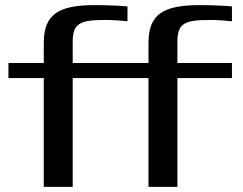

<svg xmlns="http://www.w3.org/2000/svg" viewBox="-20 -730 951 750"><path d="M801 -652C829 -652 857 -650 886 -647V-705C851 -708 809 -710 760 -710C618 -710 560 -675 560 -562V-484H264V-568C264 -641 296 -652 393 -652C420 -652 448 -650 478 -647V-705C443 -708 400 -710 351 -710C209 -710 151 -675 151 -562V-484H13V-425H151V0H264V-425H560V0H673V-425H886V-484H673V-568C673 -641 704 -652 801 -652Z"/></svg>

Font: Gamestation Extended
Style: Regular
Weight: 400
Width: 7
Designer: Jonas Hecksher
Foundry: Jonas Hecksher, Playtypeª, e-types AS
Version: Version 1.003